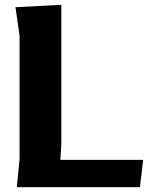

<svg xmlns="http://www.w3.org/2000/svg" viewBox="-20 -780 690 800"><path d="M231.5 -114H576.5L563 0H50L61.5 -116V-631.5L44.5 -750L235.5 -760V-180Z"/></svg>

Font: B612 Mono
Style: Bold
Weight: 700
Version: Version 1.005